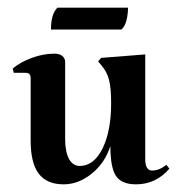

<svg xmlns="http://www.w3.org/2000/svg" viewBox="-20 -472 469 501"><path d="M146 9Q102 9 81 -19Q60 -47 60 -105V-268Q60 -282 47 -282H16L13 -293Q33 -310 63 -321Q93 -332 122 -332Q135 -332 142.5 -326Q150 -320 150 -310V-110Q150 -76 160 -57.5Q170 -39 188 -39Q225 -39 247.5 -84.5Q270 -130 270 -203Q270 -242 264.5 -263.5Q259 -285 245 -301L236 -312L244 -321L359 -330V-57Q359 -27 377 -27Q396 -27 414 -42L422 -32Q387 9 335 9Q297 9 282.5 -13Q268 -35 268 -91Q254 -47 219.5 -19Q185 9 146 9ZM130 -452H314Q314 -435 310 -419Q306 -403 297 -395H113Q113 -436 130 -452Z"/></svg>

Font: Katibeh
Style: Regular
Weight: 400
Designer: Arabic design by Kourosh Beigpour, Latin design by Eduardo Tunni, engineering by Lasse Fister
Version: Version 1.0010g